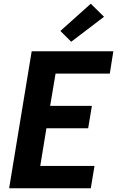

<svg xmlns="http://www.w3.org/2000/svg" viewBox="-20 -1010 640 1030"><path d="M29 0 150 -735H588L569 -615H278L249 -442H473L453 -322H229L196 -120H487L467 0ZM362 -786 304 -844 467 -990 538 -920Z"/></svg>

Font: Iosevka Aile Heavy
Style: Italic
Weight: 900
Italic angle: -9°
Designer: Belleve Invis
Foundry: Belleve Invis
Version: Version 31.1.0; ttfautohint (v1.8.4)